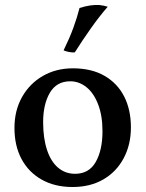

<svg xmlns="http://www.w3.org/2000/svg" viewBox="-20 -741 584 770"><path d="M271 9Q200 9 147.5 -20.5Q95 -50 66.5 -103Q38 -156 38 -228Q38 -298 68.5 -352Q99 -406 152 -436.5Q205 -467 272 -467Q347 -467 399 -437Q451 -407 478 -354Q505 -301 505 -230Q505 -161 476 -106.5Q447 -52 394.5 -21.5Q342 9 271 9ZM281 -44Q337 -44 364 -91.5Q391 -139 391 -215Q391 -277 373.5 -322.5Q356 -368 326.5 -391.5Q297 -415 262 -415Q207 -415 180 -369Q153 -323 153 -251Q153 -187 168.5 -140Q184 -93 213 -68.5Q242 -44 281 -44ZM280 -531Q269 -530 256.5 -532.5Q244 -535 235 -539Q259 -588 274 -629Q289 -670 299 -709Q321 -716 341 -719Q361 -722 378 -721Q388 -720 397 -718Q406 -716 412 -714Q378 -675 343.5 -626Q309 -577 280 -531Z"/></svg>

Font: Vollkorn Medium
Style: Regular
Weight: 500
Designer: Friedrich Althausen
Foundry: Friedrich Althausen
Version: Version 5.000